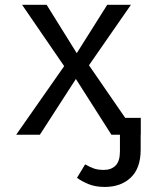

<svg xmlns="http://www.w3.org/2000/svg" viewBox="-20 -546 640 778"><path d="M431.5 -68.5H550.5V0H431.5ZM404.5 211.5Q366 211.5 338 199.8Q310 188 292 174.5L325 120Q342.5 130 359 136.2Q375.5 142.5 401 142.5Q430.5 142.5 448.2 125Q466 107.5 466 67.5V-1H550V60.5Q550 135.5 510 173.5Q470 211.5 404.5 211.5ZM141.5 0H45.5L240 -278L69.5 -526.5H169L291 -330.5L414.5 -526.5H510.5L340.5 -281.5L534.5 0H431.5L287.5 -226Z"/></svg>

Font: Fast_Mono
Style: Regular
Weight: 400
Monospace: yes
Designer: Carrois Corporate, Edenspiekermann AG, Nikita Prokopov
Foundry: Carrois Corporate, Edenspiekermann AG, Nikita Prokopov
Version: Version 5.002